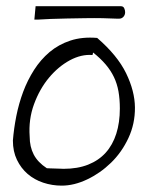

<svg xmlns="http://www.w3.org/2000/svg" viewBox="-20 -582 461 603"><path d="M20.5 -140.6Q23.4 -177.7 31.2 -217.3Q39.1 -256.8 52.7 -293.5Q66.4 -330.1 86.9 -362.3Q107.4 -394.5 135.7 -418.5Q164.1 -442.4 201.2 -454.6Q238.3 -466.8 285.2 -462.9Q348.6 -408.2 376 -352.1Q403.3 -295.9 403.8 -244.6Q404.3 -193.4 383.3 -148.4Q362.3 -103.5 328.6 -70.8Q294.9 -38.1 253.9 -18.6Q212.9 1 173.8 1Q143.6 1 115.7 -8.3Q87.9 -17.6 66.9 -35.6Q45.9 -53.7 33.2 -80.1Q20.5 -106.4 20.5 -140.6ZM356.4 -241.2Q356.4 -270.5 352.1 -294.9Q347.7 -319.3 337.9 -339.8Q328.1 -360.4 312 -379.4Q295.9 -398.4 272.5 -417L270.5 -409.2Q235.4 -412.1 199.2 -392.6Q163.1 -373 133.8 -337.9Q104.5 -302.7 86.9 -254.9Q69.3 -207 73.2 -153.3Q73.2 -121.1 85.9 -96.7Q98.6 -72.3 127 -53.7Q129.9 -53.7 137.7 -53.2Q145.5 -52.7 153.8 -52.7Q162.1 -52.7 169.9 -52.2Q177.7 -51.8 179.7 -51.8Q223.6 -51.8 256.8 -64.9Q290 -78.1 312 -102.5Q334 -127 345.2 -162.1Q356.4 -197.3 356.4 -241.2ZM91.8 -562.5H359.4Q367.2 -562.5 370.1 -556.2Q373 -549.8 373 -543.9Q373 -535.2 367.7 -529.3Q362.3 -523.4 354.5 -523.4H346.7Q328.1 -524.4 302.2 -524.9Q276.4 -525.4 247.6 -524.9Q218.8 -524.4 190.4 -523.9Q162.1 -523.4 139.2 -522.5Q116.2 -521.5 100.6 -520.5H87.9Z"/></svg>

Font: The Girl Next Door
Style: Regular
Weight: 400
Designer: Kimberly Geswein
Foundry: Kimberly Geswein
Version: Version 1.002 2010